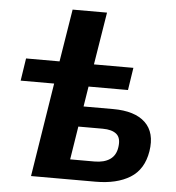

<svg xmlns="http://www.w3.org/2000/svg" viewBox="-52 -785 766 834"><g transform="rotate(5 330.5 -368.0)"><path d="M114 0 179 -409H33L48 -507H194L231 -736H381L344 -507H516L501 -409H329L315 -321H444Q539 -321 584.5 -277.5Q630 -234 617 -152Q604 -72 546 -36Q488 0 395 0ZM277 -87H383Q425 -87 450.5 -104.5Q476 -122 481 -158Q487 -198 467 -215Q447 -232 406 -232H300Z"/></g></svg>

Font: Mulish ExtraBold
Style: Italic
Weight: 800
Italic angle: -9°
Designer: Vernon Adams
Foundry: Vernon Adams
Version: Version 3.603; ttfautohint (v1.8.3)